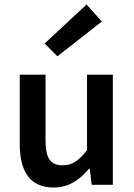

<svg xmlns="http://www.w3.org/2000/svg" viewBox="-20 -824 596 856"><path d="M68 -183C68 -59 114 12 219 12C286 12 334 -21 377 -72H380L389 0H483V-491H368V-155C331 -107 302 -87 259 -87C206 -87 183 -117 183 -198V-491H68ZM179 -630 236 -573 434 -728 366 -804Z"/></svg>

Font: DAIFUKU Sans Semibold
Style: Regular
Weight: 600
Designer: Original font ‘Source Sans 3’ : Paul D. Hunt
Foundry: Daifuku
Version: Version 1.000